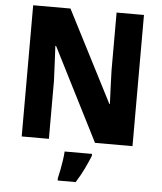

<svg xmlns="http://www.w3.org/2000/svg" viewBox="-61 -860 878 1041"><g transform="rotate(5 378.0 -339.5)"><path d="M680 -93H476L220 -598H216Q219 -547 221 -498.5Q223 -450 225 -408V-93H77V-807H280L535 -310H538Q536 -360 534 -406Q532 -452 531 -493V-807H680ZM465 -21Q450 16 432 53Q414 90 390 128H292V115Q297 95 302 68.5Q307 42 311 15.5Q315 -11 316 -32H465Z"/></g></svg>

Font: Noto Sans Telugu UI SemiCondensed ExtraBold
Style: Regular
Weight: 800
Width: 4
Designer: Jelle Bosma - Monotype Design Team
Foundry: Monotype Imaging Inc.
Version: Version 2.005; ttfautohint (v1.8.4.7-5d5b)